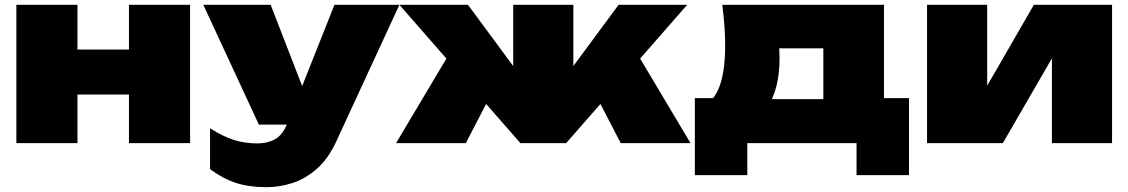

<svg xmlns="http://www.w3.org/2000/svg" viewBox="-20 -595 4690 798"><path d="M48 -575H302V0H48ZM516 -575H770V0H516ZM195 -389H609V-202H195Z M1088 183Q1016 183 961.5 165.5Q907 148 853 108V-62Q906 -28 951.5 -13.5Q997 1 1050 1Q1092 1 1123.5 -16.5Q1155 -34 1175 -84L1370 -575H1640L1378 -8Q1345 64 1297.5 106Q1250 148 1196 165.5Q1142 183 1088 183ZM1056 -77 825 -575H1105L1298 -77Z M1626 0 1866 -403 2060 -278 1916 0ZM2560 0 2416 -278 2610 -403 2850 0ZM2363 -204 2294 -227 2551 -575H2836L2333 0H2143L1640 -575H1925L2182 -227L2113 -204V-575H2363Z M3758 -187V133H3540V0H3086V133H2868V-187H3057L3096 -183H3511L3547 -187ZM2982 -575H3654V-39H3402V-510L3518 -394H3103L3193 -489Q3213 -449 3216.5 -415.5Q3220 -382 3220 -355Q3220 -222 3168.5 -150Q3117 -78 3022 -78L2919 -164Q2994 -215 2994 -406Q2994 -444 2991 -486Q2988 -528 2982 -575Z M3833 0V-575H4083V-142L4037 -159L4277 -575H4602V0H4352V-449L4398 -432L4148 0Z"/></svg>

Font: Unbounded Black
Style: Regular
Weight: 900
Designer: Luke Prowse, Jean-Baptiste Morizot, Fátima Lázaro, Florian Runge
Foundry: NaN
Version: Version 1.701;gftools[0.9.28.dev5+ged2979d]